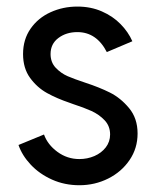

<svg xmlns="http://www.w3.org/2000/svg" viewBox="-20 -545 474 573"><path d="M35.2 -112.3 111.3 -143.6Q122.1 -113.3 151.4 -91.8Q180.7 -70.3 216.8 -70.3Q240.7 -70.3 261.7 -79.3Q282.7 -88.4 295.7 -105.2Q308.6 -122.1 308.6 -143.6Q308.6 -168.9 292 -186.3Q275.4 -203.6 252.7 -213.9Q230 -224.1 198.2 -234.4Q196.3 -235.4 187.5 -238.3Q149.9 -251 120.4 -267.3Q90.8 -283.7 69.8 -312.5Q48.8 -341.3 48.8 -383.8Q48.8 -427.2 71.3 -459.5Q93.8 -491.7 130.9 -508.5Q168 -525.4 210.9 -525.4Q251 -525.4 283.9 -511Q316.9 -496.6 339.8 -473.1Q362.8 -449.7 375 -421.9L298.8 -389.6Q268.1 -449.2 210.9 -449.2Q177.7 -449.2 154.3 -431.6Q130.9 -414.1 130.9 -383.8Q130.9 -358.9 146.5 -342.5Q162.1 -326.2 181.9 -317.6Q201.7 -309.1 235.4 -297.9Q275.9 -284.7 307.9 -268.8Q339.8 -252.9 365.2 -222.4Q390.6 -191.9 390.6 -146.5Q390.6 -102.5 366.7 -67.4Q342.8 -32.2 303 -12.2Q263.2 7.8 216.8 7.8Q172.9 7.8 135.3 -9Q97.7 -25.9 71.8 -53.5Q45.9 -81.1 35.2 -112.3Z"/></svg>

Font: Reddit Sans Strawberry
Style: Regular
Weight: 400
Designer: Stephen Hutchings
Foundry: Reddit
Version: Version 1.013